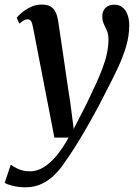

<svg xmlns="http://www.w3.org/2000/svg" viewBox="-64 -571 603 840"><path d="M80 -453.5Q76.5 -472.5 71 -479.5Q65.5 -486.5 57 -486.5Q48 -486.5 39.8 -481.5Q31.5 -476.5 20.5 -467.5L9 -493.5Q16 -502.5 32 -516Q48 -529.5 70.2 -540.2Q92.5 -551 118 -551Q143 -551 157.5 -542.2Q172 -533.5 179.5 -517.5Q187 -501.5 190.5 -479Q197 -436.5 203.5 -391.8Q210 -347 216.8 -301.5Q223.5 -256 230 -210.8Q236.5 -165.5 243.5 -122L258.5 -7L315.5 -118.5Q336.5 -162.5 354 -200.2Q371.5 -238 384.2 -271.8Q397 -305.5 403.8 -336.8Q410.5 -368 410.5 -398Q410.5 -421 403.8 -436.5Q397 -452 390.2 -466.2Q383.5 -480.5 383.5 -499Q383.5 -523 397.8 -536.8Q412 -550.5 435.5 -550.5Q457.5 -550.5 472 -538.8Q486.5 -527 494 -506.5Q501.5 -486 501.5 -460.5Q501.5 -414.5 487.5 -367.2Q473.5 -320 451.2 -273Q429 -226 405 -180Q388 -145.5 369.5 -110.8Q351 -76 332.2 -42.5Q313.5 -9 295 22Q276.5 53 259.2 80Q242 107 226.5 128.5Q203 165.5 176 192.5Q149 219.5 117 234Q85 248.5 46 248.5Q21.5 248.5 -3.8 243Q-29 237.5 -43.5 229L-17 149.5Q-7 157.5 15.2 168Q37.5 178.5 67.5 178.5Q96.5 178.5 124.5 162.2Q152.5 146 180.5 113.5Q208.5 81 236 31H174Z"/></svg>

Font: Merriweather 60pt Medium
Style: Italic
Weight: 500
Italic angle: -7.8°
Version: Version 2.101